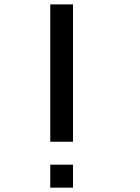

<svg xmlns="http://www.w3.org/2000/svg" viewBox="-20 -862 644 882"><path d="M262.7 0H210.9V-52.7V-105.5H262.7H315.4V-52.7V0ZM262.7 -210.9H210.9V-526.4V-841.8H262.7H315.4V-526.4V-210.9Z"/></svg>

Font: VCR Jazz Mono
Style: Regular
Weight: 400
Version: Version 3.1